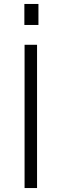

<svg xmlns="http://www.w3.org/2000/svg" viewBox="-20 -949 306 969"><path d="M174 -929H103V-823H174ZM104 -723V0H167V-723Z"/></svg>

Font: United Sans ExtraLight
Style: Regular
Weight: 200
Designer: Pablo Impallari, Rodrigo Fuenzalida (Modified by Dan O. Williams)
Version: Version 1.000;PS 001.000;hotconv 1.0.88;makeotf.lib2.5.64775